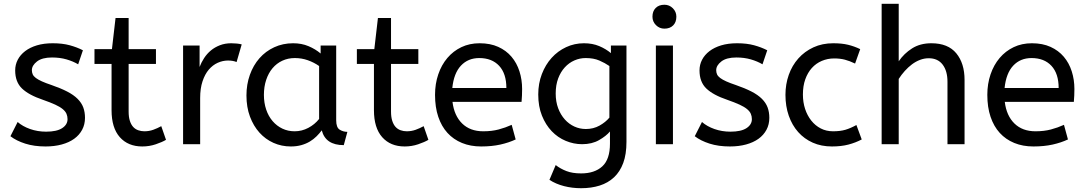

<svg xmlns="http://www.w3.org/2000/svg" viewBox="-20 -760 5723 1012"><path d="M73 -117Q99 -94 138.5 -80Q178 -66 223 -66Q279 -66 307.5 -84.5Q336 -103 336 -132Q336 -147 330.5 -160Q325 -173 310.5 -185Q296 -197 271 -208.5Q246 -220 206 -234Q132 -259 96 -293.5Q60 -328 60 -389Q60 -419 73.5 -445Q87 -471 112.5 -490.5Q138 -510 174.5 -521Q211 -532 258 -532Q309 -532 347.5 -521.5Q386 -511 417 -495L392 -421Q365 -437 330.5 -447Q296 -457 254 -457Q202 -457 175 -436Q148 -415 148 -390Q148 -378 152.5 -368Q157 -358 169 -349Q181 -340 201 -331Q221 -322 251 -312Q300 -295 334 -277.5Q368 -260 389 -239Q410 -218 419 -193.5Q428 -169 428 -139Q428 -104 413 -76Q398 -48 371 -28.5Q344 -9 305.5 1.5Q267 12 220 12Q160 12 113 -3Q66 -18 35 -42Z M589 -665H658V-501H802V-423H658V-172Q658 -143 664.5 -123Q671 -103 682 -91Q693 -79 708.5 -73.5Q724 -68 741 -68Q766 -68 788 -76Q810 -84 830 -95L855 -23Q835 -11 801 0.5Q767 12 730 12Q655 12 611.5 -37Q568 -86 568 -179V-423H478V-501H570Z M1227 -433Q1208 -441 1182 -441Q1154 -441 1127.5 -429Q1101 -417 1080.5 -393Q1060 -369 1047.5 -331.5Q1035 -294 1035 -243V0H945V-520H1032V-407Q1041 -431 1056 -454Q1071 -477 1091.5 -494Q1112 -511 1139 -521.5Q1166 -532 1199 -532Q1214 -532 1228.5 -530.5Q1243 -529 1254 -526Z M1279 -257Q1279 -315 1297 -365.5Q1315 -416 1347.5 -453Q1380 -490 1425.5 -511Q1471 -532 1525 -532Q1570 -532 1606.5 -516.5Q1643 -501 1670 -478V-520H1752V-126Q1752 -88 1770.5 -76.5Q1789 -65 1811 -65L1792 5Q1696 5 1676 -73Q1664 -57 1648.5 -41.5Q1633 -26 1613 -14Q1593 -2 1568 5Q1543 12 1513 12Q1464 12 1421.5 -7Q1379 -26 1347.5 -61Q1316 -96 1297.5 -145.5Q1279 -195 1279 -257ZM1533 -68Q1571 -68 1605 -86Q1639 -104 1662 -133V-412Q1635 -431 1602.5 -442.5Q1570 -454 1534 -454Q1498 -454 1468 -440Q1438 -426 1416.5 -400.5Q1395 -375 1383 -339Q1371 -303 1371 -260Q1371 -218 1383 -182.5Q1395 -147 1417 -121.5Q1439 -96 1468.5 -82Q1498 -68 1533 -68Z M1972 -665H2041V-501H2185V-423H2041V-172Q2041 -143 2047.5 -123Q2054 -103 2065 -91Q2076 -79 2091.5 -73.5Q2107 -68 2124 -68Q2149 -68 2171 -76Q2193 -84 2213 -95L2238 -23Q2218 -11 2184 0.5Q2150 12 2113 12Q2038 12 1994.5 -37Q1951 -86 1951 -179V-423H1861V-501H1953Z M2365 -223Q2374 -150 2416 -109Q2458 -68 2527 -68Q2572 -68 2608 -77.5Q2644 -87 2677 -102L2698 -25Q2662 -8 2617 2Q2572 12 2516 12Q2460 12 2415 -6.5Q2370 -25 2338.5 -59.5Q2307 -94 2290 -144.5Q2273 -195 2273 -260Q2273 -318 2290 -368Q2307 -418 2338 -454.5Q2369 -491 2412 -511.5Q2455 -532 2508 -532Q2564 -532 2606 -513Q2648 -494 2676 -461Q2704 -428 2718 -384Q2732 -340 2732 -291Q2732 -256 2729 -223ZM2506 -454Q2447 -454 2409.5 -414Q2372 -374 2364 -296H2649Q2649 -372 2611 -413Q2573 -454 2506 -454Z M3058 -532Q3103 -532 3138.5 -517Q3174 -502 3200 -480V-520H3282V-12Q3282 53 3265 99Q3248 145 3216.5 174.5Q3185 204 3141 218Q3097 232 3043 232Q2996 232 2953 221Q2910 210 2876 188L2909 110Q2933 129 2965 141.5Q2997 154 3043 154Q3114 154 3154.5 117Q3195 80 3195 -3V-67Q3175 -43 3137.5 -21.5Q3100 0 3048 0Q3004 0 2962 -17.5Q2920 -35 2888 -68.5Q2856 -102 2836.5 -150.5Q2817 -199 2817 -262Q2817 -320 2836 -369.5Q2855 -419 2887.5 -455Q2920 -491 2964 -511.5Q3008 -532 3058 -532ZM3068 -80Q3108 -80 3140 -98Q3172 -116 3192 -140V-412Q3169 -428 3139 -441Q3109 -454 3067 -454Q3036 -454 3007.5 -441.5Q2979 -429 2957 -405Q2935 -381 2922 -346.5Q2909 -312 2909 -267Q2909 -224 2922 -189.5Q2935 -155 2957 -130.5Q2979 -106 3007.5 -93Q3036 -80 3068 -80Z M3527 0H3437V-520H3527ZM3482 -609Q3456 -609 3437.5 -627.5Q3419 -646 3419 -672Q3419 -701 3436 -718Q3453 -735 3482 -735Q3508 -735 3526.5 -716.5Q3545 -698 3545 -672Q3545 -643 3528 -626Q3511 -609 3482 -609Z M3680 -117Q3706 -94 3745.5 -80Q3785 -66 3830 -66Q3886 -66 3914.5 -84.5Q3943 -103 3943 -132Q3943 -147 3937.5 -160Q3932 -173 3917.5 -185Q3903 -197 3878 -208.5Q3853 -220 3813 -234Q3739 -259 3703 -293.5Q3667 -328 3667 -389Q3667 -419 3680.5 -445Q3694 -471 3719.5 -490.5Q3745 -510 3781.5 -521Q3818 -532 3865 -532Q3916 -532 3954.5 -521.5Q3993 -511 4024 -495L3999 -421Q3972 -437 3937.5 -447Q3903 -457 3861 -457Q3809 -457 3782 -436Q3755 -415 3755 -390Q3755 -378 3759.5 -368Q3764 -358 3776 -349Q3788 -340 3808 -331Q3828 -322 3858 -312Q3907 -295 3941 -277.5Q3975 -260 3996 -239Q4017 -218 4026 -193.5Q4035 -169 4035 -139Q4035 -104 4020 -76Q4005 -48 3978 -28.5Q3951 -9 3912.5 1.5Q3874 12 3827 12Q3767 12 3720 -3Q3673 -18 3642 -42Z M4487 -425Q4458 -439 4433 -445.5Q4408 -452 4377 -452Q4342 -452 4311.5 -439Q4281 -426 4259 -401.5Q4237 -377 4224.5 -342Q4212 -307 4212 -262Q4212 -221 4223.5 -186Q4235 -151 4256 -124.5Q4277 -98 4306 -83Q4335 -68 4371 -68Q4409 -68 4436 -76Q4463 -84 4494 -101L4522 -25Q4490 -8 4452 2Q4414 12 4365 12Q4309 12 4264 -8Q4219 -28 4187 -64Q4155 -100 4137.5 -150Q4120 -200 4120 -260Q4120 -316 4137.5 -365.5Q4155 -415 4188 -452Q4221 -489 4267.5 -510.5Q4314 -532 4372 -532Q4417 -532 4450 -524Q4483 -516 4514 -501Z M4717 -437Q4745 -478 4787.5 -505Q4830 -532 4889 -532Q4977 -532 5020.5 -479Q5064 -426 5064 -339V0H4974V-329Q4974 -386 4948.5 -419.5Q4923 -453 4875 -453Q4852 -453 4829.5 -444.5Q4807 -436 4787 -421Q4767 -406 4749 -386Q4731 -366 4717 -344V0H4627V-740H4717Z M5276 -223Q5285 -150 5327 -109Q5369 -68 5438 -68Q5483 -68 5519 -77.5Q5555 -87 5588 -102L5609 -25Q5573 -8 5528 2Q5483 12 5427 12Q5371 12 5326 -6.5Q5281 -25 5249.5 -59.5Q5218 -94 5201 -144.5Q5184 -195 5184 -260Q5184 -318 5201 -368Q5218 -418 5249 -454.5Q5280 -491 5323 -511.5Q5366 -532 5419 -532Q5475 -532 5517 -513Q5559 -494 5587 -461Q5615 -428 5629 -384Q5643 -340 5643 -291Q5643 -256 5640 -223ZM5417 -454Q5358 -454 5320.5 -414Q5283 -374 5275 -296H5560Q5560 -372 5522 -413Q5484 -454 5417 -454Z"/></svg>

Font: ABeeZee
Style: Regular
Weight: 400
Designer: Anja Meiners
Foundry: Anja Meiners
Version: Version 1.001